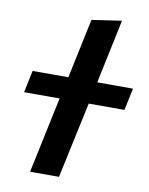

<svg xmlns="http://www.w3.org/2000/svg" viewBox="-83 -796 667 857"><g transform="rotate(10 250.5 -367.5)"><path d="M113 0 186 -345H25L46 -445H208L265 -715L400 -735L339 -445H501L480 -345H318L244 0Z"/></g></svg>

Font: Radio Canada SemiBold
Style: Italic
Weight: 600
Italic angle: -12°
Designer: Charles Daoud, Etienne Aubert Bonn, Alexandre Saumier Demers, Jacques Le Bailly
Foundry: Radio-Canada
Version: Version 2.104; ttfautohint (v1.8.4.7-5d5b);gftools[0.9.28.de